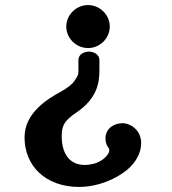

<svg xmlns="http://www.w3.org/2000/svg" viewBox="-20 -535 680 759"><path d="M412 62C412 68.9 394.9 100.7 349.7 112.6C339.1 115.3 327.2 117 314 117C254.4 117 224 70.9 224 4C224 -35.8 231.5 -56.3 282 -90.3C365.8 -146.5 373 -211.1 373 -257V-296C373 -324.8 343.8 -331 332 -331C321.7 -331 290 -326.7 290 -296V-259C290 -238.9 289.8 -239.2 274 -214.5C267 -203.7 248.2 -187.9 221 -172.9C166.7 -143.3 77 -88.4 77 8C77 120.2 159.5 204 293 204C322 204 349.9 199.2 375.4 191.7C411.8 181 442.4 165.4 466.2 148.6C506.1 121.7 538 79.4 538 30C538 -21 495.3 -48 464 -48C433.4 -48 397 -29.1 397 12C397 28.3 402 42.8 411.5 52.8C411.6 53.6 412 57.1 412 62ZM414 -430C414 -476.3 374.8 -515 328 -515C281.2 -515 242 -476.3 242 -430C242 -383.7 281.2 -345 328 -345C374.8 -345 414 -383.7 414 -430Z"/></svg>

Font: Linux Libertine Mono O 
Style: Mono Bold
Weight: 400
Designer: Philipp H. Poll
Foundry: Philipp H. Poll
Version: Version 5.1.7